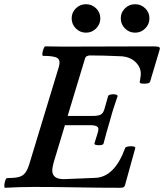

<svg xmlns="http://www.w3.org/2000/svg" viewBox="-29 -887 778 911"><path d="M-5 4Q-9 4 -8.5 -7.5Q-8 -19 -4 -30.5Q0 -42 5 -42Q40 -42 59.5 -47Q79 -52 90 -66Q101 -80 109 -105L250 -569Q259 -600 244 -611Q229 -622 175 -622Q171 -622 172 -633Q173 -644 177.5 -655.5Q182 -667 186 -667Q223 -666 261 -666Q299 -666 337 -666Q425 -666 514.5 -666.5Q604 -667 694 -667Q717 -667 724 -664.5Q731 -662 729 -653L683 -499Q681 -493 668.5 -491Q656 -489 644.5 -490.5Q633 -492 634 -498Q635 -507 637 -517Q639 -527 639 -538Q639 -568 614 -592.5Q589 -617 547 -620Q506 -622 466.5 -623Q427 -624 398 -624Q390 -624 383 -620.5Q376 -617 374 -608L292 -337H413Q435 -337 447.5 -342.5Q460 -348 466 -368L484 -431Q485 -436 496 -438.5Q507 -441 518 -439Q529 -437 529 -431Q520 -404 511 -377Q502 -350 494 -319Q484 -286 476.5 -259Q469 -232 462 -205Q460 -200 449 -198.5Q438 -197 428 -199Q418 -201 419 -206L435 -258Q442 -279 432.5 -286Q423 -293 400 -293H279L225 -114Q223 -105 221 -95.5Q219 -86 219 -78Q219 -37 274 -37L421 -43Q514 -45 565 -185Q567 -190 578.5 -192Q590 -194 601.5 -192.5Q613 -191 613 -185L564 -8Q562 -1 557 1.5Q552 4 540 4Q436 4 335.5 2Q235 0 134 0Q99 0 64 1Q29 2 -5 4ZM379 -732Q351 -732 331 -752Q311 -772 311 -800Q311 -828 331 -847.5Q351 -867 379 -867Q407 -867 427 -847.5Q447 -828 447 -800Q447 -772 427 -752Q407 -732 379 -732ZM612 -732Q584 -732 564 -752Q544 -772 544 -800Q544 -828 564 -847.5Q584 -867 612 -867Q640 -867 660 -847.5Q680 -828 680 -800Q680 -772 660 -752Q640 -732 612 -732Z"/></svg>

Font: Junicode SmExp
Style: Bold Italic
Weight: 700
Width: 6
Italic angle: -11°
Designer: Peter S. Baker
Version: Version 2.205; ttfautohint (v1.8.4)